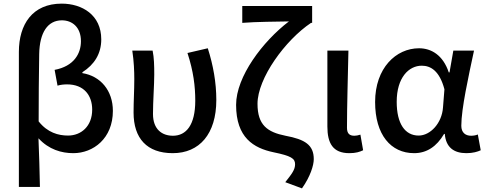

<svg xmlns="http://www.w3.org/2000/svg" viewBox="-20 -830 2681 1058"><path d="M84 200H200C198 110 196 24 192 -68C249 -6 319 14 384 14C494 14 602 -67 602 -219C602 -331 534 -411 434 -427V-432C500 -474 538 -534 538 -613C538 -748 432 -810 320 -810C159 -810 84 -696 84 -544ZM355 -83C302 -83 242 -99 193 -161C193 -287 194 -408 196 -532C198 -651 243 -718 321 -718C377 -718 426 -681 426 -603C426 -534 387 -465 281 -445L297 -358C313 -363 331 -365 350 -365C442 -365 488 -305 488 -226C488 -134 427 -83 355 -83Z M932 14C1079 14 1172 -92 1172 -279C1172 -375 1155 -470 1125 -564L1013 -538C1046 -437 1056 -354 1056 -275C1056 -141 1006 -82 933 -82C874 -82 823 -116 823 -202C823 -271 830 -363 830 -419C830 -469 829 -512 821 -551H709C718 -492 720 -437 720 -394C720 -332 716 -271 716 -210C716 -67 790 14 932 14Z M1644 208C1690 143 1709 81 1709 47C1709 -31 1661 -62 1553 -82C1453 -102 1399 -141 1399 -258C1399 -399 1552 -609 1694 -704H1700V-797H1315V-704C1386 -710 1514 -711 1572 -712C1428 -602 1281 -408 1281 -252C1281 -71 1378 -14 1487 9C1584 29 1606 43 1606 75C1606 105 1589 127 1552 174Z M1905 14C1941 14 1962 7 1981 -2L1966 -88C1954 -84 1942 -82 1933 -82C1907 -82 1892 -93 1892 -126C1892 -246 1897 -408 1900 -551H1784V-133C1784 -41 1814 14 1905 14Z M2262 14C2331 14 2386 -22 2427 -92H2431C2437 -18 2481 14 2550 14C2586 14 2612 6 2629 -2L2613 -89C2602 -84 2588 -82 2576 -82C2545 -82 2522 -99 2522 -137C2522 -231 2562 -411 2592 -551H2478L2457 -431H2453C2421 -527 2356 -564 2289 -564C2162 -564 2047 -455 2047 -268C2047 -87 2134 14 2262 14ZM2287 -83C2212 -83 2166 -148 2166 -269C2166 -403 2233 -468 2304 -468C2353 -468 2402 -440 2429 -338L2421 -237C2415 -152 2352 -83 2287 -83Z"/></svg>

Font: Noto Sans CJK HK Medium
Style: Regular
Weight: 500
Designer: Ryoko NISHIZUKA 西塚涼子 (kana, bopomofo & ideographs); Paul D. Hunt (Latin, Greek & Cyrillic); Sandoll Communications 산돌커뮤니
Foundry: Adobe
Version: Version 2.004;hotconv 1.0.118;makeotfexe 2.5.65603